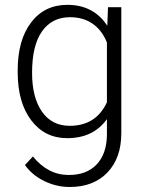

<svg xmlns="http://www.w3.org/2000/svg" viewBox="-20 -558 595 789"><path d="M52.7 -269Q52.7 -393.1 107.7 -465.6Q162.6 -538.1 256.8 -538.1Q364.7 -538.1 420.9 -452.1L423.8 -528.3H478.5V-10.7Q478.5 91.3 421.4 150.9Q364.3 210.4 266.6 210.4Q211.4 210.4 161.4 185.8Q111.3 161.1 82.5 120.1L115.2 85Q177.2 161.1 262.7 161.1Q335.9 161.1 377 117.9Q418 74.7 419.4 -2V-68.4Q363.3 9.8 255.9 9.8Q164.1 9.8 108.4 -63.5Q52.7 -136.7 52.7 -261.2ZM111.8 -258.8Q111.8 -157.7 152.3 -99.4Q192.9 -41 266.6 -41Q374.5 -41 419.4 -137.7V-383.3Q398.9 -434.1 360.4 -460.7Q321.8 -487.3 267.6 -487.3Q193.8 -487.3 152.8 -429.4Q111.8 -371.6 111.8 -258.8Z"/></svg>

Font: RobotoDraft Light
Style: Regular
Weight: 300
Version: Version 2.001151; 2014